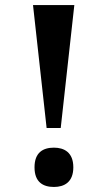

<svg xmlns="http://www.w3.org/2000/svg" viewBox="-20 -734 413 762"><path d="M165 -226H221L275 -714H111ZM194 8C235 8 271 -11 271 -70C271 -129 235 -148 194 -148C151 -148 117 -129 117 -70C117 -11 151 8 194 8Z"/></svg>

Font: Noto Serif Bengali SemiCondensed ExtraBold
Style: Regular
Weight: 800
Width: 4
Designer: Juan Bruce, Universal Thirst, Indian Type Foundry and the Monotype Design Team.
Foundry: Monotype Imaging Inc.
Version: Version 2.003